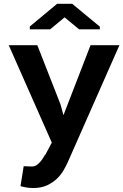

<svg xmlns="http://www.w3.org/2000/svg" viewBox="-20 -763 640 997"><path d="M293.9 -221.7 309.6 -165 450.2 -528.3H600.1L332 79.1Q323.2 99.1 309.3 122.6Q295.4 146 274.4 166Q253.4 186 223.4 199.7Q193.4 213.4 152.3 213.4Q142.6 213.4 134.3 212.6Q126 211.9 118.2 210.7Q110.4 209.5 102.8 207.8Q95.2 206.1 86.4 203.6L103 100.1Q111.3 100.1 124.3 100.8Q137.2 101.6 145 101.6Q161.1 101.6 173.6 91.8Q186 82 194.8 70.3Q203.6 58.6 209 48.8Q214.4 39.1 216.3 39.1L249 -22.5L25.4 -528.3H173.8ZM498.5 -624.5V-610.8H390.6L315.4 -672.9L240.7 -610.8H134.8V-625.5L276.4 -743.2H355Z"/></svg>

Font: Roboto Mono
Style: Bold
Weight: 700
Designer: Google
Version: Version 2.000985; 2015; ttfautohint (v1.3)